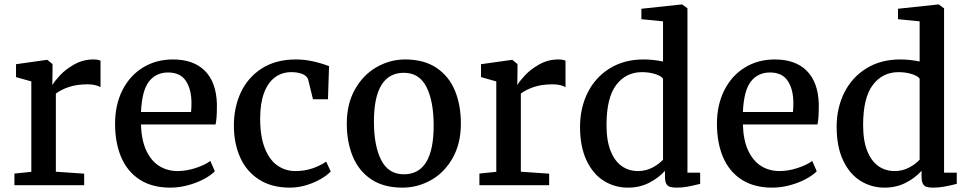

<svg xmlns="http://www.w3.org/2000/svg" viewBox="-20 -840 4395 871"><path d="M122.1 -60.5V-470.7L52.7 -490.2V-548.8L192.4 -568.4H194.8L218.3 -549.3V-518.6L217.3 -455.1H218.3Q227.1 -471.2 252.2 -498.3Q277.3 -525.4 317.1 -547.9Q356.9 -570.3 403.8 -570.3Q422.9 -570.3 436 -564.9V-444.8Q426.8 -450.2 411.4 -453.9Q396 -457.5 378.4 -457.5Q329.1 -457.5 293.2 -445.6Q257.3 -433.6 233.4 -415.5V-61L361.8 -52.2V0H45.4V-52.7Z M764.2 -570.3Q857.9 -570.3 909.2 -519Q960.4 -467.8 963.9 -371.1V-353.5Q963.9 -302.2 958 -275.4H619.6Q621.6 -203.6 644 -156.2Q666.5 -108.9 703.1 -86.4Q739.7 -64 785.6 -64Q825.7 -64 867.9 -77.9Q910.2 -91.8 934.1 -109.9L954.6 -63Q936 -43.9 903.6 -26.9Q871.1 -9.8 831.3 0.7Q791.5 11.2 752.4 11.2Q670.4 11.2 614 -25.1Q557.6 -61.5 529.8 -126.7Q502 -191.9 502 -278.8Q502 -364.7 535.6 -431.2Q569.3 -497.6 628.9 -533.9Q688.5 -570.3 764.2 -570.3ZM846.7 -332Q848.6 -349.6 848.6 -374Q848.1 -436 822.8 -473.6Q797.4 -511.2 742.7 -511.2Q688 -511.2 656 -470.5Q624 -429.7 619.6 -332Z M1472.7 -540 1467.8 -389.6H1399.9L1377.4 -481Q1370.6 -497.1 1350.3 -504.9Q1330.1 -512.7 1301.8 -512.7Q1258.8 -512.7 1227.1 -489Q1195.3 -465.3 1177.7 -418.2Q1160.2 -371.1 1160.2 -301.8Q1160.2 -221.2 1181.2 -168Q1202.1 -114.7 1238.3 -89.4Q1274.4 -64 1319.8 -64Q1362.3 -64 1398.2 -76.4Q1434.1 -88.9 1459.5 -106.9L1480.5 -62Q1462.9 -43.9 1433.6 -27.1Q1404.3 -10.3 1367.9 0.5Q1331.5 11.2 1294.9 11.2Q1212.4 11.2 1155.3 -25.4Q1098.1 -62 1069.6 -125.7Q1041 -189.5 1041 -270.5Q1041 -354 1073.2 -422.1Q1105.5 -490.2 1168.9 -530.3Q1232.4 -570.3 1322.3 -570.3Q1392.6 -570.3 1472.7 -540Z M2070.8 -279.3Q2070.8 -189 2033.4 -123Q1996.1 -57.1 1935.3 -22.9Q1874.5 11.2 1805.7 11.2Q1720.7 11.2 1664.3 -26.4Q1607.9 -64 1580.6 -129.6Q1553.2 -195.3 1553.2 -279.8Q1553.2 -369.1 1590.6 -435.1Q1627.9 -501 1688.7 -535.6Q1749.5 -570.3 1817.9 -570.3Q1902.8 -570.3 1959.5 -532.7Q2016.1 -495.1 2043.5 -429.4Q2070.8 -363.8 2070.8 -279.3ZM1812 -509.8Q1744.6 -509.8 1710.4 -454.3Q1676.3 -398.9 1676.3 -288.6Q1676.3 -178.7 1709.2 -114Q1742.2 -49.3 1812 -49.3Q1947.3 -49.3 1947.3 -270.5Q1947.3 -380.4 1914.8 -445.1Q1882.3 -509.8 1812 -509.8Z M2231.4 -60.5V-470.7L2162.1 -490.2V-548.8L2301.8 -568.4H2304.2L2327.6 -549.3V-518.6L2326.7 -455.1H2327.6Q2336.4 -471.2 2361.6 -498.3Q2386.7 -525.4 2426.5 -547.9Q2466.3 -570.3 2513.2 -570.3Q2532.2 -570.3 2545.4 -564.9V-444.8Q2536.1 -450.2 2520.8 -453.9Q2505.4 -457.5 2487.8 -457.5Q2438.5 -457.5 2402.6 -445.6Q2366.7 -433.6 2342.8 -415.5V-61L2471.2 -52.2V0H2154.8V-52.7Z M2899.4 -570.3Q2942.4 -570.3 2987.8 -561V-743.2L2889.6 -752.9V-800.3L3071.8 -819.8H3074.7L3098.6 -802.2V-56.6H3156.2V-5.9Q3124.5 2 3099.9 6.6Q3075.2 11.2 3048.8 11.2Q3029.8 11.2 3018.8 7.6Q3007.8 3.9 3002.2 -7.1Q2996.6 -18.1 2996.6 -39.1V-64.9Q2966.8 -32.2 2924.1 -10.5Q2881.3 11.2 2829.1 11.2Q2769 11.2 2719.7 -19.3Q2670.4 -49.8 2640.9 -112.1Q2611.3 -174.3 2611.3 -264.6Q2611.3 -350.1 2646 -419.7Q2680.7 -489.3 2746.1 -529.8Q2811.5 -570.3 2899.4 -570.3ZM2987.8 -482.9Q2980.5 -495.1 2952.6 -503.9Q2924.8 -512.7 2892.6 -512.7Q2819.3 -512.7 2775.4 -454.6Q2731.4 -396.5 2731.4 -272.5Q2731.4 -201.7 2750.2 -155Q2769 -108.4 2801 -86.2Q2833 -64 2874 -64Q2909.7 -64 2939.5 -79.6Q2969.2 -95.2 2987.8 -115.7Z M3494.6 -570.3Q3588.4 -570.3 3639.6 -519Q3690.9 -467.8 3694.3 -371.1V-353.5Q3694.3 -302.2 3688.5 -275.4H3350.1Q3352.1 -203.6 3374.5 -156.2Q3397 -108.9 3433.6 -86.4Q3470.2 -64 3516.1 -64Q3556.2 -64 3598.4 -77.9Q3640.6 -91.8 3664.6 -109.9L3685.1 -63Q3666.5 -43.9 3634 -26.9Q3601.6 -9.8 3561.8 0.7Q3522 11.2 3482.9 11.2Q3400.9 11.2 3344.5 -25.1Q3288.1 -61.5 3260.3 -126.7Q3232.4 -191.9 3232.4 -278.8Q3232.4 -364.7 3266.1 -431.2Q3299.8 -497.6 3359.4 -533.9Q3418.9 -570.3 3494.6 -570.3ZM3577.1 -332Q3579.1 -349.6 3579.1 -374Q3578.6 -436 3553.2 -473.6Q3527.8 -511.2 3473.1 -511.2Q3418.5 -511.2 3386.5 -470.5Q3354.5 -429.7 3350.1 -332Z M4063.5 -570.3Q4106.4 -570.3 4151.9 -561V-743.2L4053.7 -752.9V-800.3L4235.8 -819.8H4238.8L4262.7 -802.2V-56.6H4320.3V-5.9Q4288.6 2 4263.9 6.6Q4239.3 11.2 4212.9 11.2Q4193.8 11.2 4182.9 7.6Q4171.9 3.9 4166.3 -7.1Q4160.6 -18.1 4160.6 -39.1V-64.9Q4130.9 -32.2 4088.1 -10.5Q4045.4 11.2 3993.2 11.2Q3933.1 11.2 3883.8 -19.3Q3834.5 -49.8 3804.9 -112.1Q3775.4 -174.3 3775.4 -264.6Q3775.4 -350.1 3810.1 -419.7Q3844.7 -489.3 3910.2 -529.8Q3975.6 -570.3 4063.5 -570.3ZM4151.9 -482.9Q4144.5 -495.1 4116.7 -503.9Q4088.9 -512.7 4056.6 -512.7Q3983.4 -512.7 3939.5 -454.6Q3895.5 -396.5 3895.5 -272.5Q3895.5 -201.7 3914.3 -155Q3933.1 -108.4 3965.1 -86.2Q3997.1 -64 4038.1 -64Q4073.7 -64 4103.5 -79.6Q4133.3 -95.2 4151.9 -115.7Z"/></svg>

Font: Merriweather
Style: Regular
Weight: 400
Designer: Eben Sorkin
Foundry: Eben Sorkin
Version: Version 1.584; ttfautohint (v1.6)